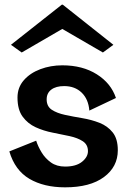

<svg xmlns="http://www.w3.org/2000/svg" viewBox="-20 -791 545 823"><path d="M247 -511Q334 -511 395 -472.5Q456 -434 477 -371L363 -317Q359 -366 330 -394Q301 -422 255 -422Q220 -422 200 -407Q180 -392 180 -365Q180 -335 202 -320.5Q224 -306 259 -298.5Q294 -291 333 -284.5Q372 -278 406.5 -264.5Q441 -251 463 -223.5Q485 -196 485 -147Q485 -76 425.5 -32Q366 12 259 12Q168 12 106 -24.5Q44 -61 20 -142L135 -188Q143 -163 158.5 -137.5Q174 -112 198.5 -94.5Q223 -77 259 -77Q306 -77 331.5 -97.5Q357 -118 357 -143Q357 -171 335 -185.5Q313 -200 278.5 -207.5Q244 -215 205.5 -222.5Q167 -230 133 -245.5Q99 -261 77 -291Q55 -321 55 -373Q55 -416 82 -447Q109 -478 153 -494.5Q197 -511 247 -511ZM73 -566 27 -599 245 -771H249L466 -599L421 -566L247 -667Z"/></svg>

Font: Panamera
Style: Bold
Weight: 700
Designer: Bastien Sozeau
Foundry: NBR — Bastien Sozeau
Version: Version 3.002; ttfautohint (v1.8.4.7-5d5b);gftools[0.9.33]